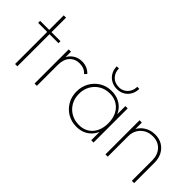

<svg xmlns="http://www.w3.org/2000/svg" viewBox="-1 -1245 1830 1830"><g transform="rotate(45 914.0 -330.0)"><path d="M153 0V-656H184V0ZM31 -433V-460H305V-433Z M416 0V-460H447V0ZM447 -281 426 -287Q426 -375 472.5 -422.5Q519 -470 589 -470Q623 -470 652.5 -458Q682 -446 707 -420L686 -397Q665 -420 640.5 -430Q616 -440 584 -440Q523 -440 485 -398.5Q447 -357 447 -281Z M989 10Q921 10 867.5 -21.5Q814 -53 783 -107Q752 -161 752 -229Q752 -297 783 -351.5Q814 -406 867 -438Q920 -470 987 -470Q1040 -470 1082.5 -450.5Q1125 -431 1153.5 -395Q1182 -359 1193 -309V-152Q1181 -102 1152.5 -65.5Q1124 -29 1082.5 -9.5Q1041 10 989 10ZM993 -19Q1079 -19 1130 -76.5Q1181 -134 1181 -229Q1181 -293 1157.5 -340.5Q1134 -388 1091 -414.5Q1048 -441 991 -441Q931 -441 884.5 -413.5Q838 -386 811 -338.5Q784 -291 784 -230Q784 -169 811 -121.5Q838 -74 885.5 -46.5Q933 -19 993 -19ZM1180 0V-123L1189 -237L1180 -348V-460H1211V0ZM1158 -670Q1158 -627 1138.5 -592Q1119 -557 1085.5 -537Q1052 -517 1008 -517Q963 -517 928 -537Q893 -557 873.5 -592Q854 -627 854 -670H883Q883 -615 917.5 -579Q952 -543 1010 -543Q1043 -543 1070.5 -559.5Q1098 -576 1114 -605Q1130 -634 1130 -670Z M1727 0V-275Q1727 -350 1684 -396Q1641 -442 1569 -442Q1520 -442 1482.5 -420.5Q1445 -399 1423.5 -362Q1402 -325 1402 -276L1381 -288Q1381 -340 1406.5 -381Q1432 -422 1475.5 -446Q1519 -470 1574 -470Q1629 -470 1670.5 -445Q1712 -420 1735 -376Q1758 -332 1758 -275V0ZM1371 0V-460H1402V0Z"/></g></svg>

Font: Outfit Thin Thin
Style: Regular
Weight: 250
Version: Version 1.100;gftools[0.9.27]